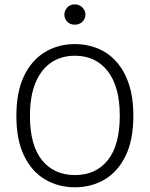

<svg xmlns="http://www.w3.org/2000/svg" viewBox="-20 -824 667 856"><path d="M314 11Q240.5 11 181.2 -23.8Q122 -58.5 87.5 -129.2Q53 -200 53 -307Q53 -414.5 87.2 -485.5Q121.5 -556.5 180.8 -592Q240 -627.5 314 -627.5Q367 -627.5 414 -608.8Q461 -590 497 -551Q533 -512 553.8 -451.2Q574.5 -390.5 574.5 -307Q574.5 -200 540 -129.2Q505.5 -58.5 446.5 -23.8Q387.5 11 314 11ZM314 -43.5Q407.5 -43.5 460.8 -110.2Q514 -177 514 -308Q514 -437.5 460.5 -506.5Q407 -575.5 314 -575.5Q253 -575.5 208 -545Q163 -514.5 138.2 -454.8Q113.5 -395 113.5 -307Q113.5 -176.5 167.2 -110Q221 -43.5 314 -43.5ZM313.5 -714Q292.5 -714 279.8 -727.2Q267 -740.5 267 -758.5Q267 -776.5 279.8 -790.5Q292.5 -804.5 313.5 -804.5Q334.5 -804.5 347.8 -790.2Q361 -776 361 -758.5Q361 -740 347.2 -727Q333.5 -714 313.5 -714Z"/></svg>

Font: Betina Sans Light
Style: Regular
Weight: 300
Designer: Jonathan Pinhorn (font) & Cristiano Sobral (main changes)
Version: Version 2.001;October 6, 2020;FontCreator 13.0.0.2681 64-bit